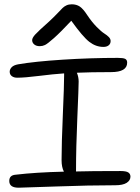

<svg xmlns="http://www.w3.org/2000/svg" viewBox="-20 -913 647 889"><path d="M164.1 -699.2Q147.9 -699.2 138.4 -707.3Q128.9 -715.3 128.9 -727.1Q128.9 -737.3 142.3 -752.4Q155.8 -767.6 208 -814Q226.1 -830.6 244.1 -849.4Q262.2 -868.2 269.3 -875.5Q276.4 -882.8 287.1 -887.9Q297.9 -893.1 312 -893.1Q334 -893.1 349.6 -882.6Q365.2 -872.1 384.8 -841.8Q405.8 -810.5 427.7 -788.3Q449.7 -766.1 462.6 -758.1Q475.6 -750 483.9 -741.5Q492.2 -732.9 492.2 -723.1Q492.2 -710.4 483.2 -703.1Q474.1 -695.8 459 -695.8Q423.8 -695.8 393.6 -719.2Q363.3 -742.7 310.1 -816.9Q260.3 -763.7 230 -736.8Q199.7 -710 188.2 -704.6Q176.8 -699.2 164.1 -699.2ZM65.9 -43.9Q22.9 -43.9 22.9 -75.2Q22.9 -101.6 51.8 -104Q146.5 -115.2 275.9 -118.2Q265.1 -138.7 265.1 -171.9Q265.1 -249 271 -383.1Q276.9 -517.1 276.9 -564V-573.2Q226.1 -569.8 160.4 -561.5Q94.7 -553.2 59.1 -553.2Q44.4 -553.2 34.7 -560.5Q24.9 -567.9 24.9 -581.1Q24.9 -591.8 33.9 -601.6Q43 -611.3 64 -615.2Q141.1 -628.4 270.3 -636.7Q399.4 -645 525.9 -645Q550.8 -645 559.8 -640.4Q568.8 -635.7 568.8 -623Q568.8 -579.1 494.1 -579.1Q400.4 -579.1 335.9 -576.2Q344.2 -557.1 344.2 -535.2Q344.2 -509.8 338.1 -369.6Q332 -229.5 332 -124V-119.1Q397 -121.1 538.1 -121.1Q564 -121.1 574 -114.5Q584 -107.9 584 -95.2Q584 -77.6 566.4 -66.4Q548.8 -55.2 513.2 -55.2Q394 -55.2 240 -49.6Q85.9 -43.9 65.9 -43.9Z"/></svg>

Font: Shantell Sans Irregular
Style: Regular
Weight: 300
Designer: Stephen Nixon, Anya Danilova, Shantell Martin
Foundry: Arrow Type
Version: Version 1.006;[9816181b4]